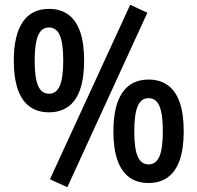

<svg xmlns="http://www.w3.org/2000/svg" viewBox="-20 -752 821 800"><path d="M260.5 28 188 -5 522.5 -732 594 -699ZM184 -284Q136.5 -284 103.8 -307.8Q71 -331.5 54.2 -379.5Q37.5 -427.5 37.5 -499Q37.5 -606 74.8 -660.5Q112 -715 184 -715Q232 -715 264.8 -691Q297.5 -667 314 -619.2Q330.5 -571.5 330.5 -499Q330.5 -427.5 313.8 -379.2Q297 -331 264 -307.5Q231 -284 184 -284ZM184 -361.5Q215 -361.5 229.2 -394.5Q243.5 -427.5 243.5 -499Q243.5 -571 229.5 -604.2Q215.5 -637.5 184 -637.5Q153 -637.5 138.8 -604.2Q124.5 -571 124.5 -499Q124.5 -427.5 138.8 -394.5Q153 -361.5 184 -361.5ZM599 10.5Q551.5 10.5 518.8 -13.2Q486 -37 469.2 -85Q452.5 -133 452.5 -204.5Q452.5 -311.5 489.8 -366Q527 -420.5 599 -420.5Q647 -420.5 679.8 -396.5Q712.5 -372.5 729 -324.8Q745.5 -277 745.5 -204.5Q745.5 -133 728.8 -85Q712 -37 679 -13.2Q646 10.5 599 10.5ZM599 -67Q630 -67 644.2 -100Q658.5 -133 658.5 -204.5Q658.5 -276.5 644.5 -309.8Q630.5 -343 599 -343Q568 -343 553.8 -309.8Q539.5 -276.5 539.5 -204.5Q539.5 -133 553.8 -100Q568 -67 599 -67Z"/></svg>

Font: Nunito Sans 12pt ExtraLight Condensed
Style: Regular
Weight: 200
Width: 3
Version: Version 3.101;gftools[0.9.27]